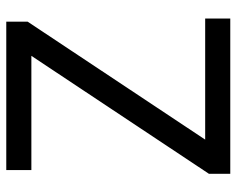

<svg xmlns="http://www.w3.org/2000/svg" viewBox="-91 -663 754 612"><g transform="rotate(-90 286.0 -357.0)"><path d="M533 0H38V-68L414 -634H50V-714H523V-646L147 -80H533Z"/></g></svg>

Font: Noto Sans Bassa Vah
Style: Regular
Weight: 400
Designer: Monotype Design Team
Foundry: Monotype Imaging Inc.
Version: Version 2.002